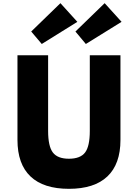

<svg xmlns="http://www.w3.org/2000/svg" viewBox="-20 -1173 868 1209"><path d="M414 16Q574 16 656.2 -62Q738.5 -140 738.5 -292V-825H545.5V-348.5Q545.5 -252 515.8 -212.8Q486 -173.5 414 -173.5Q342.5 -173.5 312.8 -212.8Q283 -252 283 -348.5V-825H90V-292Q90 -140 172 -62Q254 16 414 16ZM520.5 -896 745.5 -1035.5 639 -1153 455 -974.5ZM243 -896 467 -1035.5 360.5 -1153 176.5 -974.5Z"/></svg>

Font: Spartan ExtraBold
Style: Regular
Weight: 800
Designer: Matt Bailey, Mirko Velimirovic
Foundry: Matt Bailey
Version: Version 1.003; ttfautohint (v1.8.3)